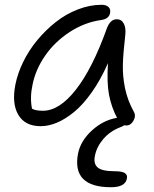

<svg xmlns="http://www.w3.org/2000/svg" viewBox="-20 -535 641 797"><path d="M148.9 -11.2Q84 -11.2 56.2 -58.1Q28.3 -105 43.9 -184.1Q53.2 -231 76.7 -278.8Q100.1 -326.7 135 -368.7Q169.9 -410.6 211.7 -443.6Q253.4 -476.6 303 -495.8Q352.5 -515.1 401.9 -515.1Q420.4 -515.1 430.2 -506.1Q439.9 -497.1 437 -481Q432.1 -456.5 400.9 -452.1Q331.1 -442.4 269.3 -402.1Q207.5 -361.8 167.7 -304.4Q127.9 -247.1 115.2 -184.1Q103.5 -130.9 112.8 -84Q127.4 -75.2 158.2 -75.2Q226.6 -75.2 295.4 -163.3Q364.3 -251.5 423.8 -418Q438 -455.1 464.8 -455.1Q484.4 -455.1 493.9 -437Q503.4 -418.9 500 -389.2Q491.2 -313 490 -265.9Q488.8 -218.8 499 -168.7Q509.3 -118.7 535.2 -71.8Q545.4 -54.7 534.2 -34.4Q522.9 -14.2 504.9 -14.2Q498 -14.2 496.1 -15.1Q486.8 -9.3 477.1 -5.9Q436 10.3 408.7 42.2Q381.3 74.2 374 111.8Q367.2 144.5 385.5 160.2Q403.8 175.8 456.1 175.8Q486.3 175.8 498 183.3Q509.8 190.9 506.8 206.1Q500 242.2 440.9 242.2Q276.4 242.2 304.2 101.1Q315.4 48.3 362.3 5.9Q409.2 -36.6 465.8 -45.9Q442.4 -90.3 432.6 -141.4Q422.9 -192.4 428.2 -272.9Q397.9 -204.1 361.3 -152.3Q324.7 -100.6 288.1 -70.6Q251.5 -40.5 216.6 -25.9Q181.6 -11.2 148.9 -11.2Z"/></svg>

Font: Shantell Sans Bouncy
Style: Italic
Weight: 300
Italic angle: -11.31°
Designer: Stephen Nixon, Anya Danilova, Shantell Martin
Foundry: Arrow Type
Version: Version 1.006;[9816181b4]